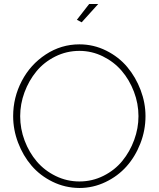

<svg xmlns="http://www.w3.org/2000/svg" viewBox="-20 -937 795 962"><path d="M389.2 -825.2 365.2 -837.9 426.8 -917H472.2ZM45.9 -355Q45.9 -448.7 89.1 -531.2Q132.3 -613.8 209.5 -664.3Q286.6 -714.8 377.9 -714.8Q449.2 -714.8 512.2 -683.3Q575.2 -651.9 617.7 -601.1Q660.2 -550.3 684.6 -485.8Q709 -421.4 709 -355Q709 -284.2 683.3 -218.3Q657.7 -152.3 614 -103.3Q570.3 -54.2 508.3 -24.7Q446.3 4.9 377.9 4.9Q306.2 4.4 243.4 -26.4Q180.7 -57.1 137.9 -107.2Q95.2 -157.2 70.6 -222.2Q45.9 -287.1 45.9 -355ZM377.9 -27.8Q442.4 -27.8 498.8 -56.2Q555.2 -84.5 593 -130.9Q630.9 -177.2 652.3 -235.8Q673.8 -294.4 673.8 -355Q673.8 -418 651.1 -477.5Q628.4 -537.1 589.6 -582.3Q550.8 -627.4 495.1 -654.8Q439.5 -682.1 377.9 -682.1Q313.5 -682.1 256.8 -653.8Q200.2 -625.5 162.4 -579.3Q124.5 -533.2 102.8 -474.6Q81.1 -416 81.1 -355Q81.1 -291.5 103.5 -232.2Q126 -172.9 164.6 -127.7Q203.1 -82.5 259 -55.2Q314.9 -27.8 377.9 -27.8Z"/></svg>

Font: Rawline ExtraLight
Style: Regular
Weight: 275
Designer: Matt McInerney, Pablo Impallari, Rodrigo Fuenzalida
Foundry: Matt McInerney, Pablo Impallari, Rodrigo Fuenzalida
Version: Version 4.020;PS 004.020;hotconv 1.0.88;makeotf.lib2.5.64775